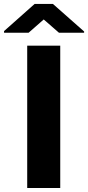

<svg xmlns="http://www.w3.org/2000/svg" viewBox="-69 -939 440 959"><path d="M231.9 0H66.9V-710.9H231.9ZM351.1 -781.7V-775.4H225.6L149.4 -841.8L73.7 -775.4H-48.8V-783.7L104 -919.4H195.3Z"/></svg>

Font: Heebo ExtraBold
Style: Regular
Weight: 800
Designer: Oded Ezer
Foundry: Ezer Type House
Version: Version 3.100